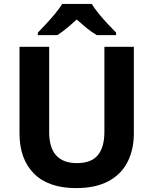

<svg xmlns="http://www.w3.org/2000/svg" viewBox="-20 -954 787 984"><path d="M666 -271Q666 -188 634 -124.5Q602 -61 536 -25.5Q470 10 370 10Q228 10 154 -64.5Q80 -139 80 -270V-714H232V-277Q232 -197 268 -157.5Q304 -118 374 -118Q448 -118 481.5 -159Q515 -200 515 -278V-714H666ZM450 -934Q464 -911 486.5 -883.5Q509 -856 533 -830.5Q557 -805 575 -787V-774H476Q450 -789 425 -809.5Q400 -830 373 -854Q347 -830 323.5 -810.5Q300 -791 274 -774H174V-787Q193 -806 216.5 -831.5Q240 -857 262.5 -884Q285 -911 299 -934Z"/></svg>

Font: Noto Sans Syriac Eastern
Style: Bold
Weight: 700
Designer: Patrick Giasson and the Monotype Design Team
Foundry: Monotype Imaging Inc.
Version: Version 3.001